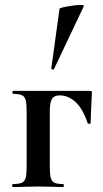

<svg xmlns="http://www.w3.org/2000/svg" viewBox="-20 -751 414 771"><path d="M349 -377Q344 -277 344 -256Q344 -254 338.5 -254Q333 -254 332 -256Q313 -314 283.5 -341Q254 -368 220 -368Q197 -368 188.5 -353.5Q180 -339 180 -303V-81Q180 -51 184 -36.5Q188 -22 199 -17Q210 -12 234 -12Q236 -12 236 -6Q236 0 234 0Q206 0 191 -1L135 -2L77 -1Q61 0 32 0Q29 0 29 -6Q29 -12 32 -12Q56 -12 67.5 -17Q79 -22 83 -36.5Q87 -51 87 -81V-305Q87 -335 83 -349.5Q79 -364 67.5 -369Q56 -374 33 -374Q30 -374 30 -380Q30 -386 33 -386H340Q347 -386 348 -384.5Q349 -383 349 -377ZM193 -472Q190 -472 187.5 -473.5Q185 -475 186 -476L219 -716Q221 -720 252 -725.5Q283 -731 304 -731Q318 -731 317 -727L197 -474Q197 -472 193 -472Z"/></svg>

Font: Cormorant Garamond
Style: Bold
Weight: 700
Designer: Christian Thalmann (Catharsis Fonts)
Foundry: Catharsis Fonts
Version: Version 4.000